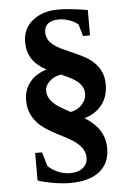

<svg xmlns="http://www.w3.org/2000/svg" viewBox="-56 -721 611 887"><g transform="rotate(-5 250.0 -277.5)"><path d="M417.5 -20.5Q417.5 48.8 369.9 86.7Q322.3 124.5 233.4 124.5Q196.3 124.5 151.6 116.5Q106.9 108.4 84 99.6V-27.8H116.2L134.8 36.6Q153.8 55.7 181.6 67.4Q209.5 79.1 236.3 79.1Q275.9 79.1 297.4 60.8Q318.8 42.5 318.8 14.2Q318.8 -14.6 298.6 -38.3Q278.3 -62 238.3 -83L191.4 -107.4Q139.2 -134.8 114.7 -157.2Q90.3 -179.7 76.9 -208.3Q63.5 -236.8 63.5 -273.4Q63.5 -322.3 91.8 -357.4Q120.1 -392.6 169.9 -407.2Q124 -432.1 103.3 -464.8Q82.5 -497.6 82.5 -542Q82.5 -604.5 128.9 -641.6Q175.3 -678.7 248.5 -678.7Q298.8 -678.7 383.8 -664.6V-546.9H351.6L335.9 -600.6Q321.8 -614.7 296.1 -623.8Q270.5 -632.8 247.6 -632.8Q212.4 -632.8 195.6 -618.4Q178.7 -604 178.7 -579.1Q178.7 -551.3 198.2 -530.3Q217.8 -509.3 260.3 -491.2Q337.4 -457.5 361.6 -442.6Q385.7 -427.7 402.3 -408.9Q418.9 -390.1 427.7 -367.2Q436.5 -344.2 436.5 -313.5Q436.5 -259.8 407.5 -221.7Q378.4 -183.6 325.2 -168Q372.6 -138.7 395 -102.5Q417.5 -66.4 417.5 -20.5ZM337.9 -278.8Q337.9 -299.8 328.4 -315.4Q318.8 -331.1 300.5 -344.2Q282.2 -357.4 234.9 -377.9Q203.6 -374 181.6 -353.8Q159.7 -333.5 159.7 -310.5Q159.7 -290 169.4 -273.4Q179.2 -256.8 197.8 -242.2Q216.3 -227.5 264.2 -202.1Q296.4 -208 317.1 -230.7Q337.9 -253.4 337.9 -278.8Z"/></g></svg>

Font: Liberation Serif
Style: Bold
Weight: 700
Designer: Steve Matteson
Foundry: Ascender Corporation
Version: Version 2.1.5